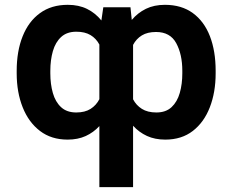

<svg xmlns="http://www.w3.org/2000/svg" viewBox="-20 -558 945 781"><path d="M47.9 -259.6V-269.5Q47.9 -349.8 72.1 -410.3Q96.2 -470.9 142.6 -504.6Q188.9 -538.4 255.7 -538.4Q300.4 -538.4 334.2 -521.7Q367.9 -505 392.4 -474.8L400.2 -528.4H510.7L516 -476.9Q540.5 -506 573.7 -522.2Q606.9 -538.4 650.9 -538.4Q718.4 -538.4 764.4 -504.8Q810.4 -471.2 833.8 -410.9Q857.2 -350.5 857.2 -270.2V-259.6Q857.2 -182.9 833.6 -121.8Q810 -60.7 764.4 -25.4Q718.8 9.9 652.3 9.9Q610.1 9.9 577.8 -5Q545.5 -19.9 521.3 -46.5V203.1H384.2V-45.1Q360.4 -19.2 328.5 -4.6Q296.5 9.9 255 9.9Q188.9 9.9 142.8 -25.2Q96.6 -60.4 72.3 -121.4Q47.9 -182.5 47.9 -259.6ZM184.7 -269.5V-259.6Q184.7 -215.9 195 -179.7Q205.3 -143.5 228.5 -122Q251.8 -100.5 290.1 -100.5Q325.6 -100.5 348.5 -115.1Q371.4 -129.6 384.2 -154.5V-376.8Q371.1 -401.6 348.2 -415.3Q325.3 -429 290.5 -429Q252.1 -429 228.9 -407.7Q205.6 -386.4 195.1 -350.1Q184.7 -313.9 184.7 -269.5ZM721.6 -259.6V-270.2Q721.6 -336.6 696.9 -382.3Q672.2 -427.9 614.7 -427.9Q579.9 -427.9 557.2 -414.1Q534.4 -400.2 521.3 -375.4V-154.1Q534.1 -129.6 557.2 -115.1Q580.3 -100.5 616.1 -100.5Q654.8 -100.5 677.9 -122.2Q701 -143.8 711.3 -180Q721.6 -216.3 721.6 -259.6Z"/></svg>

Font: Interface
Style: Bold
Weight: 700
Designer: Rasmus Andersson
Foundry: rsms
Version: Version 1.8